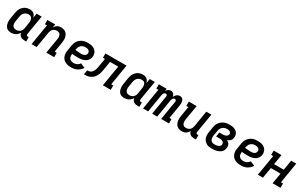

<svg xmlns="http://www.w3.org/2000/svg" viewBox="238 -2029 5524 3527"><g transform="rotate(30 3000.0 -265.0)"><path d="M198 8Q170 8 144.5 -0.5Q119 -9 100.5 -27.5Q82 -46 72.5 -70.5Q63 -95 59 -121.5Q55 -148 57 -176Q59 -204 64 -232L82 -342Q86 -367 93.5 -391.5Q101 -416 114.5 -439Q128 -462 147.5 -481.5Q167 -501 190 -514Q213 -527 238.5 -532.5Q264 -538 289 -538Q313 -538 335.5 -531.5Q358 -525 375 -510.5Q392 -496 402.5 -475.5Q413 -455 418 -433L434 -530H542L474 -122Q473 -114 474 -107Q475 -100 479.5 -94.5Q484 -89 491 -86.5Q498 -84 506 -84H524V8H491Q468 8 445.5 3.5Q423 -1 405 -13Q387 -25 376 -44.5Q365 -64 364 -86Q351 -64 332.5 -45.5Q314 -27 292 -14.5Q270 -2 246 3Q222 8 198 8ZM256 -84Q271 -84 285 -86.5Q299 -89 312.5 -96Q326 -103 338 -113Q350 -123 358 -136Q366 -149 371 -163Q376 -177 378 -191L396 -301Q399 -318 400 -334.5Q401 -351 399 -367Q397 -383 391.5 -398Q386 -413 375.5 -424.5Q365 -436 349.5 -441Q334 -446 317 -446Q302 -446 286 -442.5Q270 -439 255.5 -431.5Q241 -424 229 -412.5Q217 -401 208.5 -387Q200 -373 195 -357.5Q190 -342 187 -327L169 -217Q166 -201 165.5 -184.5Q165 -168 168 -153Q171 -138 178 -124.5Q185 -111 197 -101.5Q209 -92 224.5 -88Q240 -84 256 -84Q256 -84 256 -84Q256 -84 256 -84Z M633 0 706 -438H663V-530H829L817 -460Q828 -478 842.5 -493.5Q857 -509 875 -519.5Q893 -530 913 -534Q933 -538 952 -538Q981 -538 1008 -530Q1035 -522 1055.5 -504.5Q1076 -487 1088.5 -463Q1101 -439 1106 -412Q1111 -385 1109.5 -356Q1108 -327 1104 -298L1070 -92H1113V0H946L998 -313Q1001 -329 1002 -344.5Q1003 -360 1000.5 -375Q998 -390 991.5 -404Q985 -418 974.5 -427.5Q964 -437 949 -441.5Q934 -446 918 -446Q897 -446 875.5 -439Q854 -432 837 -417Q820 -402 810.5 -381Q801 -360 797 -339L741 0Z M1475 8Q1450 8 1426 5.5Q1402 3 1379.5 -4.5Q1357 -12 1337.5 -24Q1318 -36 1302.5 -53Q1287 -70 1277 -91Q1267 -112 1262 -135Q1257 -158 1258 -183Q1259 -208 1264 -232L1282 -342Q1286 -369 1296 -396Q1306 -423 1323 -447Q1340 -471 1363.5 -489.5Q1387 -508 1413.5 -519Q1440 -530 1468 -534Q1496 -538 1523 -538Q1550 -538 1577 -534Q1604 -530 1628 -520.5Q1652 -511 1672 -494.5Q1692 -478 1704.5 -455.5Q1717 -433 1721.5 -406Q1726 -379 1721 -352Q1717 -329 1706 -307Q1695 -285 1677.5 -268Q1660 -251 1638 -239.5Q1616 -228 1593 -221.5Q1570 -215 1547 -213Q1524 -211 1501 -211Q1468 -211 1434.5 -212Q1401 -213 1369 -218V-217Q1366 -200 1366 -182.5Q1366 -165 1371 -149Q1376 -133 1386 -120Q1396 -107 1410 -99Q1424 -91 1441 -87.5Q1458 -84 1475 -84Q1492 -84 1510 -87.5Q1528 -91 1544.5 -99.5Q1561 -108 1575 -121Q1589 -134 1598 -149L1694 -108Q1677 -80 1652 -57Q1627 -34 1598 -19Q1569 -4 1537.5 2Q1506 8 1475 8ZM1516 -301Q1532 -301 1548 -304Q1564 -307 1578.5 -315Q1593 -323 1603 -337Q1613 -351 1616 -367Q1619 -385 1612 -401.5Q1605 -418 1591 -428Q1577 -438 1559 -442Q1541 -446 1523 -446Q1507 -446 1491 -443.5Q1475 -441 1459.5 -433.5Q1444 -426 1431 -414.5Q1418 -403 1409 -388.5Q1400 -374 1395 -358.5Q1390 -343 1387 -327L1384 -310Q1400 -307 1417 -306.5Q1434 -306 1450.5 -305Q1467 -304 1483 -302.5Q1499 -301 1516 -301Z M1744 0 1759 -92Q1781 -92 1803.5 -97.5Q1826 -103 1844 -118Q1862 -133 1873.5 -153.5Q1885 -174 1892.5 -195.5Q1900 -217 1904 -239Q1908 -261 1911 -282L1937 -438H1894V-530H2342L2270 -92H2313V0H2146L2219 -438H2045L2017 -268Q2013 -242 2008 -216.5Q2003 -191 1994 -165.5Q1985 -140 1971.5 -115.5Q1958 -91 1939.5 -70.5Q1921 -50 1897 -35Q1873 -20 1847.5 -12Q1822 -4 1796 -2Q1770 0 1744 0Z M2598 8Q2570 8 2544.5 -0.5Q2519 -9 2500.5 -27.5Q2482 -46 2472.5 -70.5Q2463 -95 2459 -121.5Q2455 -148 2457 -176Q2459 -204 2464 -232L2482 -342Q2486 -367 2493.5 -391.5Q2501 -416 2514.5 -439Q2528 -462 2547.5 -481.5Q2567 -501 2590 -514Q2613 -527 2638.5 -532.5Q2664 -538 2689 -538Q2713 -538 2735.5 -531.5Q2758 -525 2775 -510.5Q2792 -496 2802.5 -475.5Q2813 -455 2818 -433L2834 -530H2942L2874 -122Q2873 -114 2874 -107Q2875 -100 2879.5 -94.5Q2884 -89 2891 -86.5Q2898 -84 2906 -84H2924V8H2891Q2868 8 2845.5 3.5Q2823 -1 2805 -13Q2787 -25 2776 -44.5Q2765 -64 2764 -86Q2751 -64 2732.5 -45.5Q2714 -27 2692 -14.5Q2670 -2 2646 3Q2622 8 2598 8ZM2656 -84Q2671 -84 2685 -86.5Q2699 -89 2712.5 -96Q2726 -103 2738 -113Q2750 -123 2758 -136Q2766 -149 2771 -163Q2776 -177 2778 -191L2796 -301Q2799 -318 2800 -334.5Q2801 -351 2799 -367Q2797 -383 2791.5 -398Q2786 -413 2775.5 -424.5Q2765 -436 2749.5 -441Q2734 -446 2717 -446Q2702 -446 2686 -442.5Q2670 -439 2655.5 -431.5Q2641 -424 2629 -412.5Q2617 -401 2608.5 -387Q2600 -373 2595 -357.5Q2590 -342 2587 -327L2569 -217Q2566 -201 2565.5 -184.5Q2565 -168 2568 -153Q2571 -138 2578 -124.5Q2585 -111 2597 -101.5Q2609 -92 2624.5 -88Q2640 -84 2656 -84Q2656 -84 2656 -84Q2656 -84 2656 -84Z M2998 0 3070 -438H3027V-530H3193L3185 -481Q3193 -493 3203.5 -504Q3214 -515 3226 -523Q3238 -531 3252 -534.5Q3266 -538 3280 -538Q3280 -538 3280 -538Q3280 -538 3280 -538Q3298 -538 3313.5 -532.5Q3329 -527 3339.5 -515Q3350 -503 3356 -488Q3362 -473 3364 -456Q3371 -473 3381.5 -488Q3392 -503 3406.5 -514.5Q3421 -526 3438.5 -532Q3456 -538 3472 -538Q3490 -538 3506 -532Q3522 -526 3533 -513.5Q3544 -501 3549.5 -485Q3555 -469 3556.5 -452Q3558 -435 3557 -417Q3556 -399 3553 -381L3505 -92H3548V0H3382L3448 -399Q3449 -408 3448.5 -416.5Q3448 -425 3443.5 -432Q3439 -439 3431.5 -442.5Q3424 -446 3415 -446Q3406 -446 3397.5 -441.5Q3389 -437 3383 -430Q3377 -423 3373 -414.5Q3369 -406 3366 -397.5Q3363 -389 3361 -380.5Q3359 -372 3358 -364L3298 0H3190L3256 -399Q3257 -408 3256.5 -416.5Q3256 -425 3251.5 -432Q3247 -439 3239.5 -442.5Q3232 -446 3223 -446Q3214 -446 3205.5 -441.5Q3197 -437 3191 -430Q3185 -423 3181 -414.5Q3177 -406 3174 -397.5Q3171 -389 3169 -380.5Q3167 -372 3166 -364L3106 0Z M3823 8Q3794 8 3767 0Q3740 -8 3719.5 -25.5Q3699 -43 3686.5 -67Q3674 -91 3669 -118Q3664 -145 3665.5 -174Q3667 -203 3672 -232L3706 -438H3663V-530H3829L3777 -217Q3774 -201 3773.5 -185.5Q3773 -170 3775 -155Q3777 -140 3783.5 -126Q3790 -112 3801 -102.5Q3812 -93 3826.5 -88.5Q3841 -84 3857 -84Q3879 -84 3900 -91Q3921 -98 3938.5 -113Q3956 -128 3965 -149Q3974 -170 3978 -191L4034 -530H4142L4074 -122Q4073 -114 4074 -107Q4075 -100 4079.5 -94.5Q4084 -89 4091 -86.5Q4098 -84 4106 -84H4124V8H4091Q4068 8 4046.5 4Q4025 0 4007 -11.5Q3989 -23 3978 -41Q3967 -59 3964 -81Q3954 -61 3939 -43.5Q3924 -26 3905 -14Q3886 -2 3865 3Q3844 8 3823 8Z M4465 8Q4432 8 4401 3Q4370 -2 4343.5 -16.5Q4317 -31 4297.5 -54.5Q4278 -78 4268.5 -107Q4259 -136 4258.5 -168Q4258 -200 4264 -232L4282 -342Q4286 -370 4296 -397Q4306 -424 4324 -448Q4342 -472 4366 -490Q4390 -508 4417 -519Q4444 -530 4472.5 -534Q4501 -538 4528 -538Q4554 -538 4579 -534.5Q4604 -531 4627 -522Q4650 -513 4669 -498.5Q4688 -484 4700 -463Q4712 -442 4715.5 -417Q4719 -392 4715 -366Q4712 -350 4705.5 -333.5Q4699 -317 4686 -304.5Q4673 -292 4657.5 -283.5Q4642 -275 4626 -270Q4643 -260 4658 -246.5Q4673 -233 4682.5 -215Q4692 -197 4694 -175.5Q4696 -154 4692 -133Q4688 -109 4677 -86.5Q4666 -64 4647 -47.5Q4628 -31 4605.5 -20Q4583 -9 4559 -3Q4535 3 4511.5 5.5Q4488 8 4465 8ZM4467 -84Q4479 -84 4491 -85Q4503 -86 4515 -89Q4527 -92 4539 -96Q4551 -100 4561 -107.5Q4571 -115 4578 -126Q4585 -137 4587 -149Q4589 -162 4586 -174.5Q4583 -187 4575 -196Q4567 -205 4556 -211Q4545 -217 4533 -220.5Q4521 -224 4507.5 -225Q4494 -226 4481 -226H4418L4433 -318H4496Q4508 -318 4519 -319Q4530 -320 4541.5 -322.5Q4553 -325 4564 -329Q4575 -333 4585 -340Q4595 -347 4601 -357Q4607 -367 4609 -379Q4612 -394 4606 -408.5Q4600 -423 4587.5 -431.5Q4575 -440 4559 -443Q4543 -446 4527 -446Q4511 -446 4494.5 -443.5Q4478 -441 4462.5 -433.5Q4447 -426 4433.5 -415Q4420 -404 4410.5 -389.5Q4401 -375 4395.5 -359Q4390 -343 4387 -327L4369 -217Q4366 -200 4365.5 -183Q4365 -166 4369 -150.5Q4373 -135 4382 -121.5Q4391 -108 4404 -99Q4417 -90 4433.5 -87Q4450 -84 4467 -84Z M5075 8Q5050 8 5026 5.5Q5002 3 4979.5 -4.5Q4957 -12 4937.5 -24Q4918 -36 4902.5 -53Q4887 -70 4877 -91Q4867 -112 4862 -135Q4857 -158 4858 -183Q4859 -208 4864 -232L4882 -342Q4886 -369 4896 -396Q4906 -423 4923 -447Q4940 -471 4963.5 -489.5Q4987 -508 5013.5 -519Q5040 -530 5068 -534Q5096 -538 5123 -538Q5150 -538 5177 -534Q5204 -530 5228 -520.5Q5252 -511 5272 -494.5Q5292 -478 5304.5 -455.5Q5317 -433 5321.5 -406Q5326 -379 5321 -352Q5317 -329 5306 -307Q5295 -285 5277.5 -268Q5260 -251 5238 -239.5Q5216 -228 5193 -221.5Q5170 -215 5147 -213Q5124 -211 5101 -211Q5068 -211 5034.5 -212Q5001 -213 4969 -218V-217Q4966 -200 4966 -182.5Q4966 -165 4971 -149Q4976 -133 4986 -120Q4996 -107 5010 -99Q5024 -91 5041 -87.5Q5058 -84 5075 -84Q5092 -84 5110 -87.5Q5128 -91 5144.5 -99.5Q5161 -108 5175 -121Q5189 -134 5198 -149L5294 -108Q5277 -80 5252 -57Q5227 -34 5198 -19Q5169 -4 5137.5 2Q5106 8 5075 8ZM5116 -301Q5132 -301 5148 -304Q5164 -307 5178.5 -315Q5193 -323 5203 -337Q5213 -351 5216 -367Q5219 -385 5212 -401.5Q5205 -418 5191 -428Q5177 -438 5159 -442Q5141 -446 5123 -446Q5107 -446 5091 -443.5Q5075 -441 5059.5 -433.5Q5044 -426 5031 -414.5Q5018 -403 5009 -388.5Q5000 -374 4995 -358.5Q4990 -343 4987 -327L4984 -310Q5000 -307 5017 -306.5Q5034 -306 5050.5 -305Q5067 -304 5083 -302.5Q5099 -301 5116 -301Z M5433 0 5506 -438H5463V-530H5629L5594 -318H5799L5834 -530H5942L5870 -92H5913V0H5746L5784 -226H5578L5541 0Z"/></g></svg>

Font: Iosevka Curly Slab SmBdEx
Style: Italic
Weight: 600
Width: 7
Italic angle: -9°
Monospace: yes
Designer: Belleve Invis
Foundry: Belleve Invis
Version: Version 11.1.0; ttfautohint (v1.8.3)